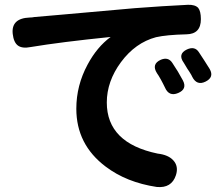

<svg xmlns="http://www.w3.org/2000/svg" viewBox="-20 -752 929 800"><path d="M633 27Q507 8 420 -58Q298 -150 298 -299Q298 -396 345 -483Q384 -556 441 -598Q234 -577 108 -556Q73 -549 55 -562Q37 -575 33 -611Q26 -676 104 -679Q107 -679 113.5 -679.5Q120 -680 123 -681Q152 -684 238 -691Q428 -708 542 -718Q659 -727 763 -732Q793 -733 806 -719Q817 -705 817 -672Q817 -610 757 -609Q674 -607 630 -597Q544 -574 484 -493Q425 -413 425 -325Q425 -156 637 -112Q681 -107 702 -84Q725 -59 713 -22Q695 33 633 27ZM667 -388Q664 -394 658.5 -405Q653 -416 650 -421Q640 -439 634 -447Q610 -485 650 -503Q681 -516 698 -490Q723 -453 742 -417Q761 -381 722.5 -364.5Q684 -348 667 -388ZM781 -432Q780 -435 777 -440Q767 -457 761 -465Q751 -481 746 -490Q719 -527 759 -546Q792 -561 809 -534Q831 -501 854 -464Q873 -430 836.5 -412Q800 -394 781 -432Z"/></svg>

Font: GenSenRounded JP B
Style: Regular
Weight: 700
Version: Version 1.501;PS 1;hotconv 16.6.51;makeotf.lib2.5.65220